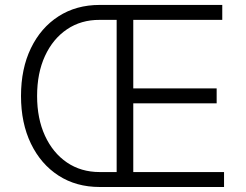

<svg xmlns="http://www.w3.org/2000/svg" viewBox="-20 -747 983 767"><path d="M378.2 0Q284.4 0 213.8 -45.6Q143.1 -91.3 103.5 -173.3Q63.9 -255.3 63.9 -363.6Q63.9 -472.7 103.5 -554.5Q143.1 -636.4 213.8 -681.8Q284.4 -727.3 378.2 -727.3H867.9V-667.6H512.4V-393.8H845.5V-334.2H512.4V-59.7H875V0ZM446 -59.7V-667.6H378.2Q304 -668 247.7 -630Q191.4 -592 159.8 -523.6Q128.2 -455.3 128.2 -363.6Q128.2 -273.4 159.6 -204.9Q191.1 -136.4 247.3 -98Q303.6 -59.7 378.2 -59.7Z"/></svg>

Font: Inter Zeller Light
Style: Regular
Weight: 300
Designer: Rasmus Andersson; Joe Bland
Foundry: zeller
Version: Version 3.015;git-dec3a8cb1